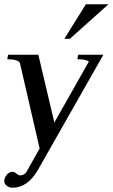

<svg xmlns="http://www.w3.org/2000/svg" viewBox="-24 -697 529 901"><path d="M379 -677H485L304 -515H278ZM162 0 70 -399Q64 -419 10 -419L14 -440H156L231 -122L393 -408Q380 -419 339 -419L343 -440H461L153 102Q105 184 34 184Q20 184 8 175Q-4 166 -4 153Q-4 137 8 123Q20 109 35 109Q43 109 53 117.5Q63 126 70 126Q91 126 101 108Z"/></svg>

Font: Judson
Style: Italic
Weight: 400
Italic angle: -9.5°
Version: Version 20110429